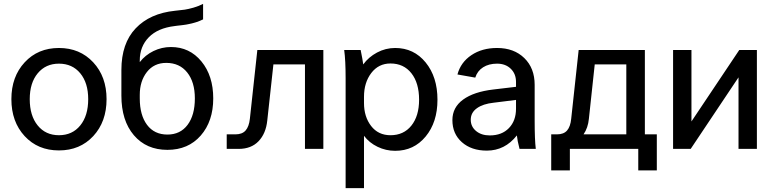

<svg xmlns="http://www.w3.org/2000/svg" viewBox="-20 -760 3938 980"><path d="M523.9 -253.9Q523.9 -138.7 456.1 -65.4Q388.2 7.8 280.8 7.8Q173.3 7.8 105.7 -65.4Q38.1 -138.7 38.1 -253.9Q38.1 -368.7 106 -441.9Q173.8 -515.1 280.8 -515.1Q387.7 -515.1 455.8 -441.9Q523.9 -368.7 523.9 -253.9ZM131.8 -253.9Q131.8 -169.4 172.4 -119.6Q212.9 -69.8 280.8 -69.8Q349.1 -69.8 389.6 -119.6Q430.2 -169.4 430.2 -253.9Q430.2 -336.9 389.6 -386Q349.1 -435.1 280.8 -435.1Q213.4 -435.1 172.6 -386Q131.8 -336.9 131.8 -253.9Z M693.4 -275.9V-257.8Q693.4 -172.4 730.5 -122.8Q767.6 -73.2 834.5 -73.2Q900.4 -73.2 937.5 -122.8Q974.6 -172.4 974.6 -257.8Q974.6 -341.3 935.5 -390.1Q896.5 -439 828.6 -439Q766.1 -439 729.7 -392.3Q693.4 -345.7 693.4 -275.9ZM599.6 -272V-402.8Q599.6 -538.6 672.4 -615.2Q745.1 -691.9 873.5 -705.1Q904.3 -708 922.6 -710.7Q940.9 -713.4 967.5 -720.9Q994.1 -728.5 1016.6 -740.2V-661.1Q1009.8 -657.7 1002 -654.5Q994.1 -651.4 988.3 -648.9Q982.4 -646.5 973.1 -644.3Q963.9 -642.1 959.5 -640.6Q955.1 -639.2 944.1 -637.2Q933.1 -635.3 930.4 -634.5Q927.7 -633.8 915 -632.3Q902.3 -630.9 901.1 -630.6Q899.9 -630.4 885.7 -628.9L871.6 -627Q785.2 -616.7 739.3 -569.6Q693.4 -522.5 693.4 -451.2V-442.9Q721.2 -479 763.4 -499.5Q805.7 -520 852.5 -520Q947.8 -520 1008.1 -446.5Q1068.4 -373 1068.4 -257.8Q1068.4 -141.1 1004.6 -68.1Q940.9 4.9 834.5 4.9Q727.1 4.9 663.3 -69.8Q599.6 -144.5 599.6 -272Z M1293.5 -504.9H1630.4V0H1536.6V-431.2H1375.5L1344.2 -145Q1337.4 -78.6 1299.8 -39.3Q1262.2 0 1198.2 0H1137.2V-74.2H1181.6Q1216.3 -74.2 1233.6 -94Q1251 -113.8 1255.4 -153.8Z M1837.9 -66.9V200.2H1744.1V-359.9Q1744.1 -452.1 1736.8 -504.9H1820.8Q1831.1 -454.6 1834 -431.2Q1861.3 -468.8 1904.5 -491.9Q1947.8 -515.1 1997.1 -515.1Q2092.3 -515.1 2152.6 -441.2Q2212.9 -367.2 2212.9 -251Q2212.9 -136.2 2152.6 -63.2Q2092.3 9.8 1997.1 9.8Q1949.7 9.8 1907.2 -10.7Q1864.7 -31.2 1837.9 -66.9ZM1837.9 -266.1V-233.9Q1837.9 -164.1 1874.3 -116.9Q1910.6 -69.8 1973.1 -69.8Q2040.5 -69.8 2079.8 -118.9Q2119.1 -168 2119.1 -251Q2119.1 -336.4 2079.8 -386.2Q2040.5 -436 1973.1 -436Q1912.1 -436 1875 -387.2Q1837.9 -338.4 1837.9 -266.1Z M2714.8 0H2631.8Q2620.6 -43 2618.2 -68.8Q2557.1 8.8 2464.8 8.8Q2386.2 8.8 2337.6 -34.2Q2289.1 -77.1 2289.1 -147Q2289.1 -211.9 2343.8 -251.7Q2398.4 -291.5 2498 -303.2L2613.8 -316.9V-341.8Q2613.8 -383.3 2586.9 -409.2Q2560.1 -435.1 2517.1 -435.1Q2475.1 -435.1 2445.8 -416.5Q2416.5 -397.9 2405.8 -363.8L2314.9 -379.9Q2331.5 -441.9 2386 -478.5Q2440.4 -515.1 2517.1 -515.1Q2603.5 -515.1 2656.2 -463.6Q2709 -412.1 2709 -327.1V-145Q2709 -45.9 2714.8 0ZM2480 -68.8Q2541.5 -68.8 2577.6 -106.2Q2613.8 -143.6 2613.8 -205.1V-250L2500 -235.8Q2445.3 -230 2414.1 -207.5Q2382.8 -185.1 2382.8 -148.9Q2382.8 -113.8 2409.9 -91.3Q2437 -68.8 2480 -68.8Z M2933.6 -504.9H3271.5V-74.2H3332.5V109.9H3237.8V0H2888.7V109.9H2793.5V-74.2H2822.8Q2857.4 -74.2 2874.5 -94Q2891.6 -113.8 2895.5 -153.8ZM2985.8 -153.8Q2981.4 -107.4 2958.5 -74.2H3176.8V-431.2H3015.6Z M3415.5 -504.9H3509.3V-140.1L3753.4 -504.9H3843.3V0H3749.5V-365.2L3505.4 0H3415.5Z"/></svg>

Font: LT Superior Med
Style: Regular
Weight: 500
Designer: Daniel Lyons
Foundry: LyonsType
Version: Version 1.000